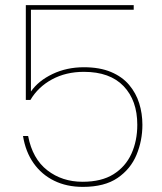

<svg xmlns="http://www.w3.org/2000/svg" viewBox="-20 -724 632 751"><path d="M81 -704H503V-686H101V-366Q130 -408 185.5 -434.5Q241 -461 308 -461Q370 -461 414 -442.5Q458 -424 485 -392Q512 -360 524.5 -320Q537 -280 537 -236Q537 -174 514 -118.5Q491 -63 440 -28Q389 7 304 7Q241 7 192 -17Q143 -41 111.5 -85.5Q80 -130 70 -192H90Q107 -103 165 -58Q223 -13 303 -13Q377 -13 424 -42.5Q471 -72 494 -122.5Q517 -173 517 -236Q517 -331 463.5 -387Q410 -443 308 -443Q238 -443 183.5 -413.5Q129 -384 99 -333H81Z"/></svg>

Font: Poppins Variable
Style: Regular
Weight: 100
Designer: Jonny Pinhorn
Foundry: Indian Type Foundry
Version: Version 6.000